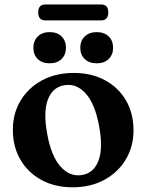

<svg xmlns="http://www.w3.org/2000/svg" viewBox="-20 -804 638 837"><path d="M301.5 -486Q379 -486 437.8 -454.2Q496.5 -422.5 529.2 -366.2Q562 -310 562 -235.5Q562 -165 528.2 -108.8Q494.5 -52.5 434.8 -20Q375 12.5 296.5 12.5Q219 12.5 160.5 -19.5Q102 -51.5 69 -108Q36 -164.5 36 -238Q36 -309.5 69.8 -365.5Q103.5 -421.5 163.2 -453.8Q223 -486 301.5 -486ZM337 -41Q388.5 -49 409.2 -103.2Q430 -157.5 412 -254.5Q394.5 -350.5 354 -396Q313.5 -441.5 261 -432.5Q209.5 -424.5 188.8 -370.2Q168 -316 186 -219Q203.5 -123 244 -77.8Q284.5 -32.5 337 -41ZM196.5 -528Q164 -528 144.8 -546.5Q125.5 -565 125.5 -595.5Q125.5 -626.5 144.8 -645.2Q164 -664 196.5 -664Q229.5 -664 248.5 -645.2Q267.5 -626.5 267.5 -595.5Q267.5 -565.5 248.5 -546.8Q229.5 -528 196.5 -528ZM401.5 -528Q369 -528 349.5 -546.5Q330 -565 330 -595.5Q330 -626.5 349.5 -645.2Q369 -664 401.5 -664Q434.5 -664 453.8 -645.2Q473 -626.5 473 -595.5Q473 -565.5 453.8 -546.8Q434.5 -528 401.5 -528ZM146.5 -750Q146.5 -784.5 178 -784.5H420.5Q452 -784.5 452 -750Q452 -715 420.5 -715H178Q146.5 -715 146.5 -750Z"/></svg>

Font: Fraunces 9pt SemiBold
Style: Regular
Weight: 600
Version: Version 1.000;[b76b70a41]